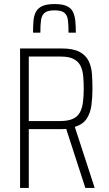

<svg xmlns="http://www.w3.org/2000/svg" viewBox="-20 -927 536 947"><path d="M79 0V-688H284Q340 -688 371.5 -671.5Q403 -655 417 -626.5Q431 -598 433.5 -562.5Q436 -527 436 -489Q436 -446 431 -408Q426 -370 408 -342Q390 -314 349 -301L447 0H401L303 -302L330 -293Q322 -292 307 -291Q292 -290 279 -290H122V0ZM122 -330H276Q315 -330 338.5 -340.5Q362 -351 373.5 -371.5Q385 -392 389 -422Q393 -452 393 -489Q393 -522 390.5 -550.5Q388 -579 378 -600.5Q368 -622 345 -635Q322 -648 281 -648H122ZM249 -907Q288 -907 309.5 -897Q331 -887 340 -868Q349 -849 351.5 -823.5Q354 -798 354 -766H318Q318 -803 315 -827.5Q312 -852 297.5 -864Q283 -876 249 -876Q215 -876 200.5 -864Q186 -852 182.5 -828.5Q179 -805 179 -766H143Q143 -797 145 -823Q147 -849 156.5 -867.5Q166 -886 187.5 -896.5Q209 -907 249 -907Z"/></svg>

Font: Saira Condensed ExtraLight
Style: Regular
Weight: 250
Width: 3
Designer: Hector Gatti with collaboration of the Omnibus-Type team
Foundry: Omnibus-Type
Version: Version 1.101